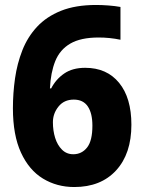

<svg xmlns="http://www.w3.org/2000/svg" viewBox="-20 -743 579 773"><path d="M279 10Q209 10 153 -24Q97 -58 64.5 -128.5Q32 -199 32 -307Q32 -368 40.5 -427.5Q49 -487 70 -540.5Q91 -594 129 -635Q167 -676 225.5 -699.5Q284 -723 367 -723Q390 -723 416.5 -721Q443 -719 465 -715V-583Q422 -592 377 -592Q305 -592 263 -567.5Q221 -543 202.5 -497Q184 -451 181 -387H186Q205 -424 238.5 -447Q272 -470 323 -470Q410 -470 459.5 -409.5Q509 -349 509 -241Q509 -124 447.5 -57Q386 10 279 10ZM275 -122Q309 -122 330.5 -149Q352 -176 352 -237Q352 -287 333.5 -314.5Q315 -342 277 -342Q238 -342 215.5 -314Q193 -286 193 -251Q193 -217 202 -188Q211 -159 229.5 -140.5Q248 -122 275 -122Z"/></svg>

Font: Noto Sans Malayalam SemiCondensed ExtraBold
Style: Regular
Weight: 800
Width: 4
Designer: Jelle Bosma - Monotype Design Team
Foundry: Monotype Imaging Inc.
Version: Version 2.104; ttfautohint (v1.8.4.7-5d5b)